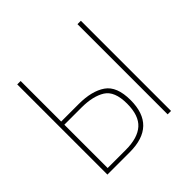

<svg xmlns="http://www.w3.org/2000/svg" viewBox="-174 -894 1075 1075"><g transform="rotate(-45 363.0 -357.0)"><path d="M574 0H601V-714H574ZM97 0H274Q484 0 484 -203Q484 -312 425 -352.5Q366 -393 263 -393H124V-714H97ZM124 -25V-368H259Q350 -368 403 -335Q456 -302 456 -203Q456 -109 409 -67Q362 -25 267 -25Z"/></g></svg>

Font: Noto Sans Display Thin
Style: Regular
Weight: 250
Designer: Monotype Design Team
Foundry: Monotype Imaging Inc.
Version: Version 1.900